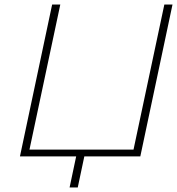

<svg xmlns="http://www.w3.org/2000/svg" viewBox="-20 -690 781 847"><path d="M68 0H316L287 137H323L352 0H599L741 -670H705L569 -30H110L246 -670H210Z"/></svg>

Font: LT Wave Text Thin Italic
Style: Regular
Weight: 100
Designer: Daniel Lyons
Version: Version 2.5 (Glyphs App)